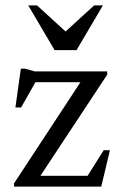

<svg xmlns="http://www.w3.org/2000/svg" viewBox="-20 -690 448 710"><path d="M32 0V-12L277.5 -386H111L58 -292.5H37L57 -436H73L108 -426H376.5V-414L129.5 -40H304L363.5 -134.5H386.5L354.5 0ZM360.5 -670 263 -504.5H182L84.5 -670H117L222.5 -573.5L328 -670Z"/></svg>

Font: Newsreader Text
Style: Regular
Weight: 400
Designer: Hugues Gentile
Foundry: Production Type
Version: Version 1.002